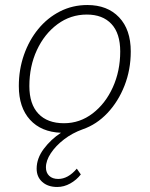

<svg xmlns="http://www.w3.org/2000/svg" viewBox="-20 -522 596 765"><path d="M208 223Q171 223 148.5 203Q126 183 126 150Q126 109 154.5 71Q183 33 223 7Q144 4 99.5 -45Q55 -94 55 -179Q55 -245 75.5 -303.5Q96 -362 132.5 -406.5Q169 -451 219 -476.5Q269 -502 328 -502Q408 -502 454.5 -453Q501 -404 501 -317Q501 -244 476 -180.5Q451 -117 408 -71.5Q365 -26 310 -7Q268 8 235 33.5Q202 59 182.5 88.5Q163 118 163 145Q163 166 176 178.5Q189 191 212 191Q251 191 286 150L302 173Q285 195 260 209Q235 223 208 223ZM235 -31Q298 -31 349 -70Q400 -109 429.5 -174Q459 -239 459 -317Q459 -389 424 -426.5Q389 -464 326 -464Q261 -464 209 -425.5Q157 -387 127 -322.5Q97 -258 97 -179Q97 -107 133 -69Q169 -31 235 -31Z"/></svg>

Font: Livvic ExtraLight
Style: Italic
Weight: 275
Italic angle: -10°
Designer: Jacques Le Bailly, Baron von Fonthausen
Version: Version 1.001; ttfautohint (v1.8.2)